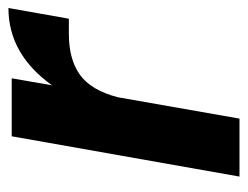

<svg xmlns="http://www.w3.org/2000/svg" viewBox="-88 -514 602 467"><g transform="rotate(-90 213.5 -281.0)"><path d="M158 0H17L115 -554H256L239 -456Q315 -562 427 -562L401 -415H364Q302 -415 264.5 -388Q227 -361 210 -296Z"/></g></svg>

Font: Poppins SemiBold
Style: Italic
Weight: 600
Italic angle: -10°
Designer: Ninad Kale (Devanagari), Jonny Pinhorn (Latin)
Foundry: Indian Type Foundry
Version: Version 3.200;PS 1.000;hotconv 16.6.54;makeotf.lib2.5.65590